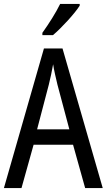

<svg xmlns="http://www.w3.org/2000/svg" viewBox="-20 -963 547 983"><path d="M388 -934V-943H288C266 -898 232 -844 197 -795V-783H251C294 -819 363 -894 388 -934ZM416 0H506L300 -715H205L0 0H90L152 -222H354ZM274 -530 335 -301H170L230 -530C238 -562 246 -600 252 -634C256 -605 267 -560 274 -530Z"/></svg>

Font: Noto Sans Telugu Condensed
Style: Regular
Weight: 400
Width: 3
Designer: Jelle Bosma - Monotype Design Team
Foundry: Monotype Imaging Inc.
Version: Version 2.005